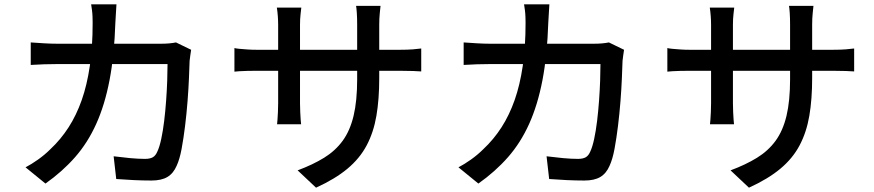

<svg xmlns="http://www.w3.org/2000/svg" viewBox="-20 -813 4040 887"><path d="M518 -793Q517 -776 515.5 -751.5Q514 -727 513 -709Q508 -557 486 -442.5Q464 -328 424.5 -240.5Q385 -153 326.5 -86.5Q268 -20 190 35L98 -40Q125 -54 156 -76Q187 -98 213 -124Q261 -169 297 -225Q333 -281 357.5 -350.5Q382 -420 395 -508.5Q408 -597 408 -707Q408 -718 407.5 -734Q407 -750 405 -766Q403 -782 401 -793ZM863 -583Q861 -570 859 -556Q857 -542 856 -532Q855 -502 853 -453Q851 -404 846.5 -346Q842 -288 835 -231Q828 -174 819 -125.5Q810 -77 796 -47Q781 -12 753.5 4.5Q726 21 680 21Q640 21 597.5 19Q555 17 517 14L505 -91Q544 -86 581.5 -82.5Q619 -79 650 -79Q673 -79 686 -86.5Q699 -94 707 -113Q717 -134 725 -171.5Q733 -209 738.5 -254.5Q744 -300 747.5 -348.5Q751 -397 752.5 -440.5Q754 -484 754 -517H244Q216 -517 183.5 -516Q151 -515 122 -513V-617Q151 -615 183 -613Q215 -611 244 -611H724Q744 -611 761 -612.5Q778 -614 793 -617Z M1732 -452Q1732 -355 1719 -278.5Q1706 -202 1674 -141.5Q1642 -81 1585 -33.5Q1528 14 1440 54L1355 -26Q1425 -52 1477 -84Q1529 -116 1563 -162.5Q1597 -209 1613.5 -278Q1630 -347 1630 -446V-699Q1630 -729 1628.5 -752Q1627 -775 1625 -786H1738Q1737 -775 1734.5 -752Q1732 -729 1732 -699ZM1372 -778Q1371 -768 1368.5 -747Q1366 -726 1366 -698V-336Q1366 -316 1367 -296Q1368 -276 1369 -261Q1370 -246 1371 -239H1260Q1261 -246 1262 -261Q1263 -276 1264 -295.5Q1265 -315 1265 -336V-698Q1265 -717 1263.5 -738Q1262 -759 1259 -778ZM1063 -591Q1070 -589 1085.5 -587.5Q1101 -586 1122.5 -584.5Q1144 -583 1167 -583H1826Q1863 -583 1887.5 -585Q1912 -587 1926 -589V-483Q1914 -484 1888.5 -485Q1863 -486 1827 -486H1167Q1144 -486 1123 -485.5Q1102 -485 1086.5 -484Q1071 -483 1063 -482Z M2518 -793Q2517 -776 2515.5 -751.5Q2514 -727 2513 -709Q2508 -557 2486 -442.5Q2464 -328 2424.5 -240.5Q2385 -153 2326.5 -86.5Q2268 -20 2190 35L2098 -40Q2125 -54 2156 -76Q2187 -98 2213 -124Q2261 -169 2297 -225Q2333 -281 2357.5 -350.5Q2382 -420 2395 -508.5Q2408 -597 2408 -707Q2408 -718 2407.5 -734Q2407 -750 2405 -766Q2403 -782 2401 -793ZM2863 -583Q2861 -570 2859 -556Q2857 -542 2856 -532Q2855 -502 2853 -453Q2851 -404 2846.5 -346Q2842 -288 2835 -231Q2828 -174 2819 -125.5Q2810 -77 2796 -47Q2781 -12 2753.5 4.5Q2726 21 2680 21Q2640 21 2597.5 19Q2555 17 2517 14L2505 -91Q2544 -86 2581.5 -82.5Q2619 -79 2650 -79Q2673 -79 2686 -86.5Q2699 -94 2707 -113Q2717 -134 2725 -171.5Q2733 -209 2738.5 -254.5Q2744 -300 2747.5 -348.5Q2751 -397 2752.5 -440.5Q2754 -484 2754 -517H2244Q2216 -517 2183.5 -516Q2151 -515 2122 -513V-617Q2151 -615 2183 -613Q2215 -611 2244 -611H2724Q2744 -611 2761 -612.5Q2778 -614 2793 -617Z M3732 -452Q3732 -355 3719 -278.5Q3706 -202 3674 -141.5Q3642 -81 3585 -33.5Q3528 14 3440 54L3355 -26Q3425 -52 3477 -84Q3529 -116 3563 -162.5Q3597 -209 3613.5 -278Q3630 -347 3630 -446V-699Q3630 -729 3628.5 -752Q3627 -775 3625 -786H3738Q3737 -775 3734.5 -752Q3732 -729 3732 -699ZM3372 -778Q3371 -768 3368.5 -747Q3366 -726 3366 -698V-336Q3366 -316 3367 -296Q3368 -276 3369 -261Q3370 -246 3371 -239H3260Q3261 -246 3262 -261Q3263 -276 3264 -295.5Q3265 -315 3265 -336V-698Q3265 -717 3263.5 -738Q3262 -759 3259 -778ZM3063 -591Q3070 -589 3085.5 -587.5Q3101 -586 3122.5 -584.5Q3144 -583 3167 -583H3826Q3863 -583 3887.5 -585Q3912 -587 3926 -589V-483Q3914 -484 3888.5 -485Q3863 -486 3827 -486H3167Q3144 -486 3123 -485.5Q3102 -485 3086.5 -484Q3071 -483 3063 -482Z"/></svg>

Font: Noto Sans SC Medium
Style: Regular
Weight: 500
Designer: Ryoko NISHIZUKA  (kana, bopomofo & ideographs); Paul D. Hunt (Latin, Greek & Cyrillic); Sandoll Communications , Soo-you
Foundry: Adobe
Version: Version 2.004-H2;hotconv 1.0.118;makeotfexe 2.5.65603